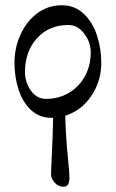

<svg xmlns="http://www.w3.org/2000/svg" viewBox="-20 -434 440 730"><path d="M228 6Q230 86 239 175Q244 220 244 241Q244 258 239 267Q234 276 221 276Q202 276 188 260.5Q174 245 174 228L176 177Q181 81 182 14H175Q129 14 97 -16.5Q65 -47 50 -95Q35 -143 35 -195Q35 -251 57.5 -301.5Q80 -352 121 -383Q162 -414 215 -414Q264 -414 298 -382Q332 -350 348.5 -300Q365 -250 365 -195Q365 -125 327 -69Q289 -13 228 6ZM325 -235Q325 -274 300 -306.5Q275 -339 240 -339Q166 -339 120.5 -288.5Q75 -238 75 -160Q75 -121 97.5 -89.5Q120 -58 155 -58Q203 -58 242 -81Q281 -104 303 -144.5Q325 -185 325 -235Z"/></svg>

Font: EB Garamond
Style: Regular
Weight: 400
Designer: Georg Duffner and Octavio Pardo
Foundry: Georg Duffner
Version: Version 1.000; ttfautohint (v1.6)